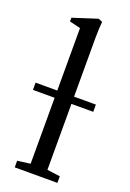

<svg xmlns="http://www.w3.org/2000/svg" viewBox="-152 -777 560 828"><g transform="rotate(20 127.5 -363.0)"><path d="M29.8 0V-30.3L88.9 -38.1V-340.8H-10.7V-374H88.9V-660.6L38.6 -672.9V-689.9L150.9 -726.1L169.4 -718.3Q166 -681.6 166 -646.5V-374H266.1V-340.8H166V-38.1L225.6 -30.3V0Z"/></g></svg>

Font: Elstob 10pt
Style: Regular
Weight: 400
Designer: Peter S. Baker
Version: Version 1.015